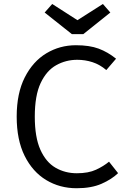

<svg xmlns="http://www.w3.org/2000/svg" viewBox="-20 -948 655 979"><path d="M367.2 -717.4Q436.4 -717.4 483.1 -700Q529.7 -682.6 571.8 -648.7L522.1 -590.8Q488.7 -619 451.5 -631Q414.4 -643.1 373.8 -643.1Q315.9 -643.1 266.7 -615.6Q217.4 -588.2 187.4 -524.9Q157.4 -461.5 157.4 -353.3Q157.4 -248.2 185.9 -184.6Q214.4 -121 263.1 -92.8Q311.8 -64.6 371.8 -64.6Q430.8 -64.6 469.5 -82.6Q508.2 -100.5 535.9 -123.6L582.1 -65.1Q549.7 -33.8 497.9 -11Q446.2 11.8 370.8 11.8Q284.6 11.8 215.4 -30Q146.2 -71.8 105.6 -153.3Q65.1 -234.9 65.1 -353.3Q65.1 -472.3 106.4 -553.6Q147.7 -634.9 216.4 -676.2Q285.1 -717.4 367.2 -717.4ZM504.6 -927.7 542.6 -884.1 404.6 -773.8H346.7L207.7 -884.1L246.2 -927.7L374.9 -845.1Z"/></svg>

Font: FiraCode Nerd Font
Style: Regular
Weight: 400
Designer: Carrois Corporate, Edenspiekermann AG, Nikita Prokopov
Foundry: Carrois Corporate, Edenspiekermann AG, Nikita Prokopov
Version: Version 6.002;Nerd Fonts 2.2.2